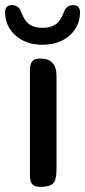

<svg xmlns="http://www.w3.org/2000/svg" viewBox="-32 -731 333 751"><path d="M281 -683Q281 -629 240.5 -592.5Q200 -556 134 -556Q69 -556 28.5 -592.5Q-12 -629 -12 -683Q-12 -711 15 -711Q41 -711 51 -684Q64 -648 84 -635Q104 -622 134 -622Q164 -622 184.5 -635Q205 -648 218 -684Q228 -711 254 -711Q281 -711 281 -683ZM189 -68Q189 -26 175 -13Q161 0 125 0Q102 0 93.5 -11.5Q85 -23 85 -47V-455Q85 -479 93.5 -490.5Q102 -502 125 -502Q189 -502 189 -435Z"/></svg>

Font: Marmelad
Style: Regular
Weight: 400
Designer: Manvel Shmavonyan
Foundry: Cyreal
Version: Version 1.001;PS 001.001;hotconv 1.0.88;makeotf.lib2.5.64775